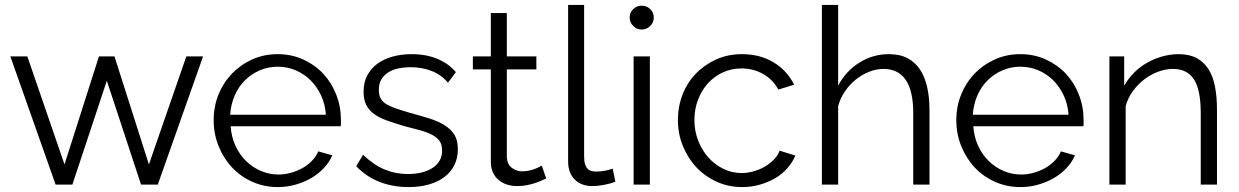

<svg xmlns="http://www.w3.org/2000/svg" viewBox="-20 -750 5034 780"><path d="M91 -521 242 -82 382 -521H445L585 -82L737 -521H805L621 0H553L414 -422L274 0H206L22 -521Z M1109 10Q1053 10 1005 -11.5Q957 -33 922.5 -70Q888 -107 868 -156.5Q848 -206 848 -262Q848 -317 867.5 -365.5Q887 -414 922 -450.5Q957 -487 1004.5 -508.5Q1052 -530 1108 -530Q1165 -530 1212.5 -508Q1260 -486 1293.5 -450Q1327 -414 1346 -365.5Q1365 -317 1365 -263Q1365 -255 1365 -248Q1365 -241 1364 -237H917Q920 -194 936.5 -158Q953 -122 979.5 -96Q1006 -70 1040 -55.5Q1074 -41 1111 -41Q1137 -41 1162 -48Q1187 -55 1208.5 -67Q1230 -79 1247 -96.5Q1264 -114 1273 -135L1330 -119Q1318 -91 1296 -67.5Q1274 -44 1245 -27Q1216 -10 1181 0Q1146 10 1109 10ZM1304 -284Q1301 -327 1284 -363Q1267 -399 1241 -424.5Q1215 -450 1181 -464.5Q1147 -479 1108 -479Q1070 -479 1036 -464.5Q1002 -450 975.5 -424Q949 -398 933.5 -362Q918 -326 915 -284Z M1640 10Q1576 10 1522 -11Q1468 -32 1427 -75L1455 -121Q1498 -80 1542.5 -61.5Q1587 -43 1637 -43Q1699 -43 1737.5 -68Q1776 -93 1776 -139Q1776 -163 1765.5 -177.5Q1755 -192 1735 -202.5Q1715 -213 1686 -221Q1657 -229 1621 -238Q1581 -250 1550.5 -261Q1520 -272 1499 -287.5Q1478 -303 1467.5 -324.5Q1457 -346 1457 -377Q1457 -415 1472 -443.5Q1487 -472 1513 -491Q1539 -510 1574.5 -520Q1610 -530 1652 -530Q1712 -530 1758 -510.5Q1804 -491 1832 -457L1800 -414Q1773 -446 1734 -461.5Q1695 -477 1647 -477Q1623 -477 1600 -472.5Q1577 -468 1559 -457Q1541 -446 1530 -428.5Q1519 -411 1519 -385Q1519 -364 1526.5 -350Q1534 -336 1550 -326.5Q1566 -317 1589.5 -309Q1613 -301 1644 -292Q1689 -280 1725 -268.5Q1761 -257 1786.5 -241Q1812 -225 1826 -202.5Q1840 -180 1840 -144Q1840 -108 1826 -79.5Q1812 -51 1785.5 -31Q1759 -11 1722 -0.5Q1685 10 1640 10Z M2199 -25Q2193 -23 2182 -17.5Q2171 -12 2156 -7Q2141 -2 2122 2Q2103 6 2082 6Q2060 6 2040.5 0Q2021 -6 2006 -18.5Q1991 -31 1982.5 -49.5Q1974 -68 1974 -93V-468H1901V-521H1974V-697H2039V-521H2159V-468H2039V-111Q2041 -82 2059.5 -68Q2078 -54 2102 -54Q2116 -54 2129.5 -57Q2143 -60 2153.5 -64Q2164 -68 2171 -72Q2178 -76 2181 -77Z M2288 -730H2353V-116Q2353 -96 2356.5 -84Q2360 -72 2366.5 -65Q2373 -58 2382 -55.5Q2391 -53 2402 -53Q2420 -53 2438 -56.5Q2456 -60 2469 -65L2480 -12Q2461 -4 2434 1Q2407 6 2387 6Q2342 6 2315 -20.5Q2288 -47 2288 -94Z M2554 0V-521H2620V0ZM2538 -679Q2538 -699 2552.5 -713Q2567 -727 2587 -727Q2607 -727 2621.5 -713Q2636 -699 2636 -679Q2636 -659 2621.5 -644.5Q2607 -630 2587 -630Q2567 -630 2552.5 -644.5Q2538 -659 2538 -679Z M2995 10Q2939 10 2891 -12Q2843 -34 2808.5 -71Q2774 -108 2754 -157.5Q2734 -207 2734 -262Q2734 -317 2753 -366Q2772 -415 2807 -451Q2842 -487 2889.5 -508.5Q2937 -530 2994 -530Q3068 -530 3123 -496.5Q3178 -463 3206 -406L3142 -386Q3120 -427 3080 -449.5Q3040 -472 2992 -472Q2952 -472 2917 -456Q2882 -440 2856.5 -412Q2831 -384 2816 -345.5Q2801 -307 2801 -262Q2801 -218 2816.5 -178.5Q2832 -139 2858 -110Q2884 -81 2919 -64Q2954 -47 2993 -47Q3018 -47 3043.5 -54.5Q3069 -62 3089.5 -74.5Q3110 -87 3125.5 -103.5Q3141 -120 3147 -138L3211 -118Q3200 -91 3179 -67Q3158 -43 3130 -26.5Q3102 -10 3067.5 0Q3033 10 2995 10Z M3756 0H3690V-291Q3690 -381 3659.5 -425.5Q3629 -470 3569 -470Q3540 -470 3511 -458.5Q3482 -447 3457 -427Q3432 -407 3413 -379.5Q3394 -352 3385 -319V0H3319V-730H3385V-402Q3416 -461 3471 -495.5Q3526 -530 3591 -530Q3636 -530 3667 -513.5Q3698 -497 3717.5 -467.5Q3737 -438 3746.5 -396.5Q3756 -355 3756 -304Z M4126 10Q4070 10 4022 -11.5Q3974 -33 3939.5 -70Q3905 -107 3885 -156.5Q3865 -206 3865 -262Q3865 -317 3884.5 -365.5Q3904 -414 3939 -450.5Q3974 -487 4021.5 -508.5Q4069 -530 4125 -530Q4182 -530 4229.5 -508Q4277 -486 4310.5 -450Q4344 -414 4363 -365.5Q4382 -317 4382 -263Q4382 -255 4382 -248Q4382 -241 4381 -237H3934Q3937 -194 3953.5 -158Q3970 -122 3996.5 -96Q4023 -70 4057 -55.5Q4091 -41 4128 -41Q4154 -41 4179 -48Q4204 -55 4225.5 -67Q4247 -79 4264 -96.5Q4281 -114 4290 -135L4347 -119Q4335 -91 4313 -67.5Q4291 -44 4262 -27Q4233 -10 4198 0Q4163 10 4126 10ZM4321 -284Q4318 -327 4301 -363Q4284 -399 4258 -424.5Q4232 -450 4198 -464.5Q4164 -479 4125 -479Q4087 -479 4053 -464.5Q4019 -450 3992.5 -424Q3966 -398 3950.5 -362Q3935 -326 3932 -284Z M4924 0H4858V-291Q4858 -385 4830.5 -427.5Q4803 -470 4745 -470Q4715 -470 4684.5 -458.5Q4654 -447 4628 -427Q4602 -407 4582 -379.5Q4562 -352 4553 -319V0H4487V-521H4547V-402Q4563 -430 4586.5 -454Q4610 -478 4639 -494.5Q4668 -511 4701 -520.5Q4734 -530 4768 -530Q4812 -530 4841.5 -514Q4871 -498 4889.5 -469Q4908 -440 4916 -398Q4924 -356 4924 -304Z"/></svg>

Font: Rising Sun Light
Style: Regular
Weight: 300
Designer: Matt McInerney, Pablo Impallari, Rodrigo Fuenzalida (Raleway font), Stephen Hutchings (Greek), Cristiano Sobral (main ch
Foundry: The Rising Sun Project Authors
Version: Version 4.327; ttfautohint (v1.8.4.7-5d5b-dirty)